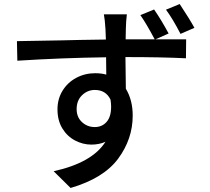

<svg xmlns="http://www.w3.org/2000/svg" viewBox="-20 -857 1040 952"><path d="M944 -719 875 -689Q837 -763 803 -809L871 -837Q923 -758 944 -719ZM450 -411Q414 -411 387 -385Q360 -359 360 -316Q360 -276 386.5 -251.5Q413 -227 450 -227Q486 -227 508.5 -252.5Q531 -278 531 -328Q531 -344 528 -363Q505 -411 450 -411ZM816 -691 751 -662H903L902 -568Q782 -574 602 -574L604 -417Q638 -361 638 -284Q638 -168 566 -70.5Q494 27 330 75L246 -8Q437 -50 503 -154Q472 -140 433 -140Q391 -140 352 -160.5Q313 -181 289 -220.5Q265 -260 265 -315Q265 -366 290 -407Q315 -448 358 -471Q401 -494 452 -494Q483 -494 507 -487L506 -573Q286 -570 66 -556L64 -653Q255 -656 292 -657Q355 -659 505 -661L503 -712Q500 -761 495 -786H609Q607 -771 605.5 -749.5Q604 -728 604 -713L603 -662H747Q705 -741 676 -782L744 -810Q780 -758 816 -691Z"/></svg>

Font: Sinter Medium
Style: Regular
Weight: 500
Foundry: Adobe & rsms
Version: Version 1.000